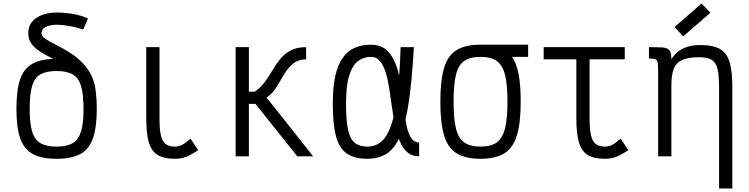

<svg xmlns="http://www.w3.org/2000/svg" viewBox="-20 -885 4240 1087"><path d="M300 14Q215 14 165 -13.5Q115 -41 94 -103Q73 -165 73 -269Q73 -374 94 -436Q115 -498 165 -525Q215 -552 300 -552Q386 -552 435.5 -525Q485 -498 506.5 -436Q528 -374 528 -269Q528 -165 506.5 -103Q485 -41 435.5 -13.5Q386 14 300 14ZM300 -55Q359 -55 392 -75Q425 -95 439 -141.5Q453 -188 453 -269Q453 -351 439 -397.5Q425 -444 392 -463.5Q359 -483 300 -483Q242 -483 208.5 -463.5Q175 -444 161.5 -397.5Q148 -351 148 -269Q148 -188 161.5 -141.5Q175 -95 208.5 -75Q242 -55 300 -55ZM450 -316Q453 -372 437 -410.5Q421 -449 393.5 -476Q366 -503 332.5 -523Q299 -543 265 -560Q231 -577 203 -595.5Q175 -614 157.5 -638.5Q140 -663 140 -698Q140 -752 185 -783Q230 -814 303 -814Q349 -814 398 -805Q447 -796 478 -780L451 -718Q415 -730 373.5 -737.5Q332 -745 303 -745Q263 -745 239 -732.5Q215 -720 215 -698Q215 -680 238 -664.5Q261 -649 296.5 -631.5Q332 -614 372.5 -589Q413 -564 448 -528.5Q483 -493 504.5 -441Q526 -389 524 -316Z M970 14Q909 14 873.5 -7Q838 -28 823 -77.5Q808 -127 808 -213V-618H883V-213Q883 -153 891 -118.5Q899 -84 918 -69.5Q937 -55 970 -55Q991 -55 1010 -64.5Q1029 -74 1059 -100L1102 -35Q1062 -8 1033.5 3Q1005 14 970 14Z M1314 0V-618H1389V-366H1422Q1455 -388 1478.5 -420Q1502 -452 1522 -486.5Q1542 -521 1566.5 -551Q1591 -581 1625.5 -599.5Q1660 -618 1713 -618V-549Q1676 -549 1650.5 -532.5Q1625 -516 1606 -490Q1587 -464 1570.5 -434Q1554 -404 1535 -377Q1516 -350 1489 -333L1753 0H1663L1426 -297H1389V0Z M2353 -78V0Q2312 0 2285.5 -23.5Q2259 -47 2242.5 -87.5Q2226 -128 2216 -178Q2206 -228 2198.5 -281.5Q2191 -335 2183.5 -385Q2176 -435 2163.5 -475Q2151 -515 2131.5 -539Q2112 -563 2080 -563Q2039 -563 2007 -539Q1975 -515 1957 -457.5Q1939 -400 1939 -298Q1939 -206 1950 -153Q1961 -100 1987.5 -77.5Q2014 -55 2060 -55Q2105 -55 2138 -82.5Q2171 -110 2193.5 -173.5Q2216 -237 2229.5 -346Q2243 -455 2248 -618H2323Q2313 -437 2295.5 -315Q2278 -193 2248 -120.5Q2218 -48 2172 -17Q2126 14 2060 14Q1986 14 1943 -16Q1900 -46 1882 -114.5Q1864 -183 1864 -298Q1864 -392 1878.5 -456Q1893 -520 1921.5 -559Q1950 -598 1990 -615Q2030 -632 2080 -632Q2128 -632 2159 -609Q2190 -586 2209.5 -546Q2229 -506 2240 -457Q2251 -408 2257 -355Q2263 -302 2269 -253Q2275 -204 2284 -164.5Q2293 -125 2309.5 -101.5Q2326 -78 2353 -78Z M2700 14Q2615 14 2565 -17Q2515 -48 2494 -119Q2473 -190 2473 -309Q2473 -429 2494 -500Q2515 -571 2565 -601.5Q2615 -632 2700 -632Q2765 -632 2808.5 -616.5Q2852 -601 2878 -564.5Q2904 -528 2916 -465.5Q2928 -403 2928 -309Q2928 -190 2906.5 -119Q2885 -48 2835.5 -17Q2786 14 2700 14ZM2700 -55Q2759 -55 2792 -78.5Q2825 -102 2839 -157.5Q2853 -213 2853 -309Q2853 -407 2839 -462Q2825 -517 2792 -540Q2759 -563 2700 -563Q2642 -563 2608.5 -540Q2575 -517 2561.5 -462Q2548 -407 2548 -309Q2548 -213 2561.5 -157.5Q2575 -102 2608.5 -78.5Q2642 -55 2700 -55ZM2700 -563V-632H2970V-563Z M3405 14Q3344 14 3308.5 -7Q3273 -28 3258 -77.5Q3243 -127 3243 -213V-593H3318V-213Q3318 -153 3326 -118.5Q3334 -84 3353 -69.5Q3372 -55 3405 -55Q3426 -55 3445 -64.5Q3464 -74 3494 -100L3537 -35Q3497 -8 3468.5 3Q3440 14 3405 14ZM3058 -549V-618H3517V-549Z M4051 182V-392Q4051 -457 4042.5 -493.5Q4034 -530 4010 -545.5Q3986 -561 3938 -561Q3877 -561 3842.5 -545.5Q3808 -530 3794.5 -495.5Q3781 -461 3781 -403V0H3706V-486L3781 -549Q3794 -572 3815.5 -590Q3837 -608 3868.5 -619Q3900 -630 3943 -630Q4018 -630 4057 -607Q4096 -584 4111 -532Q4126 -480 4126 -392V182ZM3706 -486Q3706 -517 3703.5 -531Q3701 -545 3690 -549.5Q3679 -554 3654 -554V-618Q3695 -618 3720.5 -617Q3746 -616 3758.5 -609.5Q3771 -603 3776 -589Q3781 -575 3781 -549ZM3848 -679 3799 -732 3952 -865 4002 -813Z"/></svg>

Font: Victor Mono
Style: Regular
Weight: 400
Monospace: yes
Designer: Rune Bjørnerås
Version: Version 1.561;gftools[0.9.30]